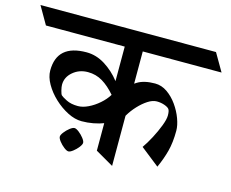

<svg xmlns="http://www.w3.org/2000/svg" viewBox="-149 -792 1131 939"><g transform="rotate(15 416.5 -322.5)"><path d="M405.3 -657.2 458 -567.4H-2L-53.7 -657.2ZM835 -657.2 887.2 -567.4H402.8L350.6 -657.2ZM397 -40.5V-656.7H488.3V12.2ZM445.8 -223.1 443.8 -364.7Q465.8 -391.1 499.3 -411.4Q532.7 -431.6 587.4 -431.6Q620.6 -431.6 649.4 -411.6Q678.2 -391.6 700.2 -360.6Q722.2 -329.6 734.6 -295.9Q747.1 -262.2 747.1 -234.9Q747.1 -175.8 735.4 -131.1Q723.6 -86.4 703.1 -41.5L608.4 -116.2Q626 -141.1 644.3 -175.8Q662.6 -210.4 675.3 -243.7Q688 -276.9 688 -296.4Q688 -318.8 682.1 -327.6Q676.3 -335.9 658 -342.5Q639.6 -349.1 618.2 -349.1Q597.2 -349.1 573.2 -333.5Q549.3 -317.9 527.3 -294.2Q505.4 -270.5 490.5 -245.4Q475.6 -220.2 472.7 -201.2ZM443.8 -304.7 440.4 -308.6Q452.6 -290.5 462.9 -277.8L487.8 -245.6Q457.5 -202.6 402.1 -181.4Q346.7 -160.2 287.1 -160.2Q252.9 -160.2 216.1 -179Q179.2 -197.8 147.2 -227.8Q115.2 -257.8 95.2 -293Q75.2 -328.1 75.2 -360.4Q75.2 -492.2 224.6 -492.2Q273.4 -492.2 318.1 -464.4Q362.8 -436.5 396.2 -393.6Q429.7 -350.6 443.8 -304.7ZM396 -322.8Q363.8 -360.4 330.3 -380.4Q296.9 -400.4 256.3 -400.4Q212.4 -400.4 180.7 -373.5Q148.9 -346.7 148.9 -308.1Q148.9 -297.4 153.3 -279.5Q157.7 -261.7 162.1 -257.3Q168.5 -251 192.1 -239Q215.8 -227.1 250.5 -227.1Q274.9 -227.1 302.7 -240.5Q330.6 -253.9 355.7 -275.9Q380.9 -297.9 396 -322.8ZM204.1 -60.1Q204.1 -68.8 215.1 -83Q226.1 -97.2 240.2 -108.2Q254.4 -119.1 263.2 -119.1Q272 -119.1 286.1 -108.2Q300.3 -97.2 311.3 -83Q322.3 -68.8 322.3 -60.1Q322.3 -51.3 311.3 -37.1Q300.3 -22.9 286.1 -12Q272 -1 263.2 -1Q254.4 -1 240.2 -12Q226.1 -22.9 215.1 -37.1Q204.1 -51.3 204.1 -60.1Z"/></g></svg>

Font: Annapurna SIL
Style: Bold
Weight: 700
Designer: Peter Martin, Annie Olsen
Foundry: SIL International
Version: Version 2.000